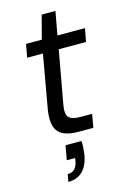

<svg xmlns="http://www.w3.org/2000/svg" viewBox="-131 -699 660 998"><g transform="rotate(-15 199.0 -200.0)"><path d="M224 0Q176 0 145 -15Q114 -30 103.5 -64Q93 -98 102 -153L153 -441H68L81 -512H166L199 -638H273L250 -512H398L385 -441H238L186 -153Q178 -106 194.5 -89Q211 -72 257 -72H319L306 0ZM108 238 115 198Q140 198 153.5 183.5Q167 169 172 141L174 127H129L143 50H229Q230 70 228.5 89Q227 108 225 124Q214 183 184 210.5Q154 238 108 238Z"/></g></svg>

Font: DM Sans 12pt
Style: Italic
Weight: 400
Italic angle: -10°
Version: Version 4.004;gftools[0.9.30]